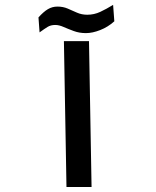

<svg xmlns="http://www.w3.org/2000/svg" viewBox="-20 -750 626 770"><path d="M246.6 0 236.3 -585H336.9L347.2 0ZM324.7 -617.2Q298.3 -617.2 275.9 -625.5Q253.4 -633.8 235.1 -641.8Q216.8 -649.9 201.7 -649.9Q183.6 -649.9 170.9 -642.1Q158.2 -634.3 138.7 -620.1L134.3 -680.2Q154.3 -702.6 171.9 -713.1Q189.5 -723.6 210.4 -723.6Q232.9 -723.6 251.5 -715.6Q270 -707.5 288.8 -699.2Q307.6 -690.9 330.1 -690.9Q357.4 -690.9 382.1 -702.4Q406.7 -713.9 433.6 -730.5L438.5 -664.6Q413.1 -641.6 381.8 -629.4Q350.6 -617.2 324.7 -617.2Z"/></svg>

Font: Cascadia Code NF
Style: Regular
Weight: 400
Monospace: yes
Designer: Aaron Bell
Foundry: Saja Typeworks
Version: Version 2404.023; ttfautohint (v1.8.4)